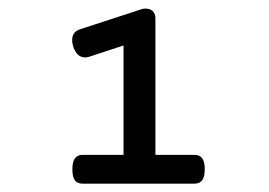

<svg xmlns="http://www.w3.org/2000/svg" viewBox="-20 -672 640 456"><path d="M273.4 -564 191.4 -537.1Q186.5 -535.6 182.1 -535.6Q163.1 -535.6 154.3 -560.1Q151.4 -568.8 151.4 -577.1Q151.4 -595.7 168.9 -602.1L314 -649.4Q321.3 -652.3 328.6 -651.4Q340.3 -650.4 345.2 -642.6Q349.1 -637.2 349.1 -627.9V-304.2H441.9Q454.1 -304.2 460.2 -296.1Q466.3 -288.1 466.3 -270Q466.3 -252 460.2 -243.9Q454.1 -235.8 441.9 -235.8H176.3Q163.6 -235.8 157.7 -243.9Q151.9 -252 151.9 -270Q151.9 -288.1 158 -296.1Q164.1 -304.2 176.3 -304.2H273.4Z"/></svg>

Font: Courier Prime Medium
Style: Regular
Weight: 500
Designer: Alan Dague-Greene
Foundry: Quote-Unquote Apps
Version: Version 1.202